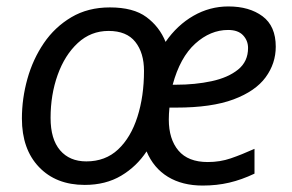

<svg xmlns="http://www.w3.org/2000/svg" viewBox="-20 -566 906 596"><path d="M243 8Q154 8 101 -47.5Q48 -103 48 -198Q48 -260 65 -321Q82 -382 116 -432Q150 -482 201.5 -512.5Q253 -543 321 -543Q394 -543 434.5 -513Q475 -483 494 -436Q530 -488 580.5 -517Q631 -546 689 -546Q754 -546 795 -515.5Q836 -485 836 -421Q836 -369 804.5 -326Q773 -283 705 -257.5Q637 -232 527 -232H506Q505 -223 504.5 -213Q504 -203 504 -195Q504 -134 534 -98.5Q564 -63 625 -63Q663 -63 696.5 -74.5Q730 -86 770 -104V-27Q730 -8 691.5 1Q653 10 609 10Q546 10 501.5 -17Q457 -44 435 -96Q404 -49 356 -20.5Q308 8 243 8ZM526 -303Q586 -303 637 -314Q688 -325 719 -350Q750 -375 750 -417Q750 -440 734.5 -456.5Q719 -473 688 -473Q633 -473 586 -430.5Q539 -388 516 -303ZM248 -65Q307 -65 346.5 -102Q386 -139 406.5 -203Q427 -267 427 -346Q427 -402 400 -436Q373 -470 317 -470Q262 -470 221.5 -432.5Q181 -395 159 -333.5Q137 -272 137 -200Q137 -134 166.5 -99.5Q196 -65 248 -65Z"/></svg>

Font: Noto Sans
Style: Italic
Weight: 400
Italic angle: -12°
Designer: Monotype Design Team
Foundry: Monotype Imaging Inc.
Version: Version 2.013; ttfautohint (v1.8.4.7-5d5b)